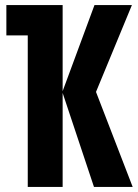

<svg xmlns="http://www.w3.org/2000/svg" viewBox="-20 -734 541 754"><path d="M226 0V-369L349 0H501L357 -373L498 -714H351L226 -376V-714H5V-595H89V0Z"/></svg>

Font: Noto Sans Mono UI Condensed
Style: Bold
Weight: 700
Width: 3
Designer: Monotype Design team
Foundry: Monotype Imaging Inc.
Version: 1.000